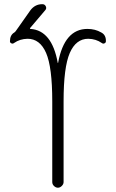

<svg xmlns="http://www.w3.org/2000/svg" viewBox="-20 -875 540 895"><path d="M45.9 -674.8Q40 -669.9 33.2 -672.9Q26.4 -675.8 26.4 -682.6Q26.4 -711.9 46.9 -723.6Q51.8 -727.5 53.7 -730.5L121.1 -826.2Q142.6 -855.5 176.8 -855.5H177.7Q188.5 -855.5 193.4 -845.7Q198.2 -835.9 191.4 -828.1L120.1 -744.1Q118.2 -740.2 122.1 -740.2Q221.7 -733.4 249 -583Q249 -581.1 250 -581.1Q251 -581.1 251 -583Q280.3 -740.2 387.7 -740.2Q423.8 -740.2 452.1 -723.6Q474.6 -711.9 473.6 -682.6Q473.6 -675.8 466.8 -672.9Q460 -669.9 454.1 -674.8Q427.7 -693.4 391.6 -694.3Q334 -694.3 305.2 -627.9Q276.4 -561.5 276.4 -402.3V-26.4Q276.4 -16.6 268.1 -8.3Q259.8 0 250 0Q240.2 0 231.9 -7.8Q223.6 -15.6 223.6 -26.4V-402.3Q223.6 -562.5 194.8 -628.4Q166 -694.3 108.4 -694.3Q72.3 -693.4 45.9 -674.8Z"/></svg>

Font: Rounded-L Mgen+ 1mn light
Style: Regular
Weight: 200
Designer: [Source Han Sans]
Ryoko NISHIZUKA  (kana & ideographs); Paul D. Hunt (Latin, Greek & Cyrillic); Wenlong ZHANG  (bopomofo
Version: Version 1.059.20150602